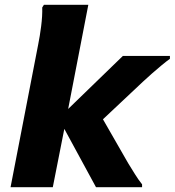

<svg xmlns="http://www.w3.org/2000/svg" viewBox="-20 -780 728 800"><path d="M200 0H24L139 -594Q146 -628 151.5 -671Q157 -714 156 -749L163 -760H348L264 -326L492 -547H688V-535Q674 -525 654 -508.5Q634 -492 613 -473.5Q592 -455 576 -440L409 -283L514 -100Q529 -76 542.5 -54Q556 -32 572 -12V0H380L248 -243Z"/></svg>

Font: Kufam
Style: Bold Italic
Weight: 700
Italic angle: -11°
Designer: Artur Schmal
Foundry: Original Type
Version: Version 1.301; ttfautohint (v1.8.3)